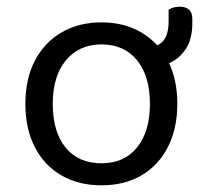

<svg xmlns="http://www.w3.org/2000/svg" viewBox="-20 -542 621 575"><path d="M511 -231Q511 -157 483 -102Q455 -47 404 -17Q353 13 284 13Q215 13 163.5 -17Q112 -47 84 -102Q56 -157 56 -231Q56 -306 84.5 -360.5Q113 -415 164.5 -445Q216 -475 284 -475Q352 -475 403 -445Q454 -415 482.5 -360.5Q511 -306 511 -231ZM284 -409Q217 -409 177.5 -361.5Q138 -314 138 -231Q138 -147 176.5 -100Q215 -53 284 -53Q352 -53 390.5 -100.5Q429 -148 429 -231Q429 -314 390.5 -361.5Q352 -409 284 -409ZM428 -341H411Q407 -347 405.5 -364.5Q404 -382 404 -395Q436 -395 460.5 -412Q485 -429 485 -479V-513Q493 -518 501.5 -520Q510 -522 520 -522Q535 -522 545.5 -513.5Q556 -505 556 -485V-473Q556 -426 537 -396.5Q518 -367 489 -354Q460 -341 428 -341Z"/></svg>

Font: Baloo Tammudu 2
Style: Regular
Weight: 400
Designer: Maithili Shingre, Omkar Shende and Ek Type
Foundry: Ek Type
Version: Version 1.700